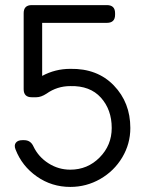

<svg xmlns="http://www.w3.org/2000/svg" viewBox="-20 -734 563 756"><path d="M146 -644V-435.1Q197.3 -462.9 256.8 -462.9Q363.3 -464.8 428.2 -397.5Q493.2 -330.1 493.2 -230Q493.2 -167.5 461.2 -114Q429.2 -60.5 374.8 -29.3Q320.3 2 256.8 2Q183.6 2 125 -39.1Q66.4 -80.1 41 -146Q34.7 -162.1 42.5 -172.1Q50.3 -182.1 67.9 -182.1H75.2Q100.6 -182.1 111.8 -157.2Q131.3 -116.2 170.7 -91.1Q210 -65.9 256.8 -65.9Q324.7 -65.9 372.3 -114Q419.9 -162.1 419.9 -230Q419.9 -302.2 377.2 -349.6Q334.5 -397 256.8 -395Q205.1 -395 163.1 -365.2Q141.6 -351.1 123 -351.1H105Q73.2 -351.1 73.2 -382.8V-682.1Q73.2 -713.9 105 -713.9H400.9Q433.1 -713.9 433.1 -682.1V-675.8Q433.1 -644 400.9 -644Z"/></svg>

Font: Arcon Rounded-
Style: Regular
Weight: 400
Designer: M. Zarth
Foundry: martin zarth - visuelle & digitale kommunikation
Version: Version 1.110;PS 001.110;hotconv 1.0.70;makeotf.lib2.5.58329